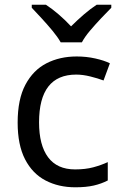

<svg xmlns="http://www.w3.org/2000/svg" viewBox="-20 -786 520 816"><path d="M300 10Q229 10 173.5 -19Q118 -48 86.5 -109Q55 -170 55 -265Q55 -364 88 -426Q121 -488 177.5 -517Q234 -546 306 -546Q347 -546 385 -537.5Q423 -529 447 -517L420 -444Q396 -453 364 -461Q332 -469 304 -469Q146 -469 146 -266Q146 -169 184.5 -117.5Q223 -66 299 -66Q343 -66 376.5 -75Q410 -84 438 -97V-19Q411 -5 378.5 2.5Q346 10 300 10ZM238 -606Q225 -629 203 -655.5Q181 -682 157 -708Q133 -734 115 -753V-766H175Q201 -749 229 -725Q257 -701 282 -674Q309 -701 337 -725Q365 -749 391 -766H453V-753Q434 -734 409.5 -708Q385 -682 362.5 -655.5Q340 -629 328 -606Z"/></svg>

Font: Noto Sans Ugaritic
Style: Regular
Weight: 400
Designer: Monotype Design Team
Foundry: Monotype Imaging Inc.
Version: Version 2.001; ttfautohint (v1.8.4.7-5d5b)